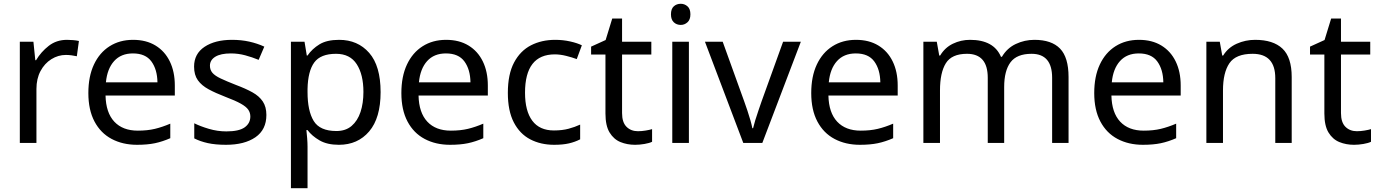

<svg xmlns="http://www.w3.org/2000/svg" viewBox="-20 -757 7304 1017"><path d="M335 -546Q350 -546 367.5 -544.5Q385 -543 398 -540L387 -459Q374 -462 358.5 -464Q343 -466 329 -466Q288 -466 252 -443.5Q216 -421 194.5 -380.5Q173 -340 173 -286V0H85V-536H157L167 -438H171Q197 -482 238 -514Q279 -546 335 -546Z M685 -546Q754 -546 803.5 -516Q853 -486 879.5 -431.5Q906 -377 906 -304V-251H539Q541 -160 585.5 -112.5Q630 -65 710 -65Q761 -65 800.5 -74.5Q840 -84 882 -102V-25Q841 -7 801 1.5Q761 10 706 10Q630 10 571.5 -21Q513 -52 480.5 -113.5Q448 -175 448 -264Q448 -352 477.5 -415Q507 -478 560.5 -512Q614 -546 685 -546ZM684 -474Q621 -474 584.5 -433.5Q548 -393 541 -321H814Q813 -389 782 -431.5Q751 -474 684 -474Z M1391 -148Q1391 -70 1333 -30Q1275 10 1177 10Q1121 10 1080.5 1Q1040 -8 1009 -24V-104Q1041 -88 1086.5 -74.5Q1132 -61 1179 -61Q1246 -61 1276 -82.5Q1306 -104 1306 -140Q1306 -160 1295 -176Q1284 -192 1255.5 -208Q1227 -224 1174 -244Q1122 -264 1085 -284Q1048 -304 1028 -332Q1008 -360 1008 -404Q1008 -472 1063.5 -509Q1119 -546 1209 -546Q1258 -546 1300.5 -536.5Q1343 -527 1380 -510L1350 -440Q1316 -454 1279 -464Q1242 -474 1203 -474Q1149 -474 1120.5 -456.5Q1092 -439 1092 -409Q1092 -387 1105 -371.5Q1118 -356 1148.5 -341.5Q1179 -327 1230 -307Q1281 -288 1317 -268Q1353 -248 1372 -219.5Q1391 -191 1391 -148Z M1776 -546Q1875 -546 1935.5 -477Q1996 -408 1996 -269Q1996 -132 1935.5 -61Q1875 10 1775 10Q1713 10 1672.5 -13.5Q1632 -37 1609 -68H1603Q1605 -51 1607 -25Q1609 1 1609 20V240H1521V-536H1593L1605 -463H1609Q1633 -498 1672 -522Q1711 -546 1776 -546ZM1760 -472Q1678 -472 1644.5 -426Q1611 -380 1609 -286V-269Q1609 -170 1641.5 -116.5Q1674 -63 1762 -63Q1811 -63 1842.5 -90Q1874 -117 1889.5 -163.5Q1905 -210 1905 -270Q1905 -362 1869.5 -417Q1834 -472 1760 -472Z M2343 -546Q2412 -546 2461.5 -516Q2511 -486 2537.5 -431.5Q2564 -377 2564 -304V-251H2197Q2199 -160 2243.5 -112.5Q2288 -65 2368 -65Q2419 -65 2458.5 -74.5Q2498 -84 2540 -102V-25Q2499 -7 2459 1.5Q2419 10 2364 10Q2288 10 2229.5 -21Q2171 -52 2138.5 -113.5Q2106 -175 2106 -264Q2106 -352 2135.5 -415Q2165 -478 2218.5 -512Q2272 -546 2343 -546ZM2342 -474Q2279 -474 2242.5 -433.5Q2206 -393 2199 -321H2472Q2471 -389 2440 -431.5Q2409 -474 2342 -474Z M2915 10Q2844 10 2788.5 -19Q2733 -48 2701.5 -109Q2670 -170 2670 -265Q2670 -364 2703 -426Q2736 -488 2792.5 -517Q2849 -546 2921 -546Q2962 -546 3000 -537.5Q3038 -529 3062 -517L3035 -444Q3011 -453 2979 -461Q2947 -469 2919 -469Q2761 -469 2761 -266Q2761 -169 2799.5 -117.5Q2838 -66 2914 -66Q2958 -66 2991.5 -75Q3025 -84 3053 -97V-19Q3026 -5 2993.5 2.5Q2961 10 2915 10Z M3359 -62Q3379 -62 3400 -65.5Q3421 -69 3434 -73V-6Q3420 1 3394 5.5Q3368 10 3344 10Q3302 10 3266.5 -4.5Q3231 -19 3209 -55Q3187 -91 3187 -156V-468H3111V-510L3188 -545L3223 -659H3275V-536H3430V-468H3275V-158Q3275 -109 3298.5 -85.5Q3322 -62 3359 -62Z M3586 -737Q3606 -737 3621.5 -723.5Q3637 -710 3637 -681Q3637 -653 3621.5 -639Q3606 -625 3586 -625Q3564 -625 3549 -639Q3534 -653 3534 -681Q3534 -710 3549 -723.5Q3564 -737 3586 -737ZM3629 -536V0H3541V-536Z M3917 0 3714 -536H3808L3922 -220Q3930 -198 3939 -171Q3948 -144 3955 -119.5Q3962 -95 3965 -78H3969Q3973 -95 3980.5 -120Q3988 -145 3997.5 -172Q4007 -199 4014 -220L4128 -536H4222L4018 0Z M4514 -546Q4583 -546 4632.5 -516Q4682 -486 4708.5 -431.5Q4735 -377 4735 -304V-251H4368Q4370 -160 4414.5 -112.5Q4459 -65 4539 -65Q4590 -65 4629.5 -74.5Q4669 -84 4711 -102V-25Q4670 -7 4630 1.5Q4590 10 4535 10Q4459 10 4400.5 -21Q4342 -52 4309.5 -113.5Q4277 -175 4277 -264Q4277 -352 4306.5 -415Q4336 -478 4389.5 -512Q4443 -546 4514 -546ZM4513 -474Q4450 -474 4413.5 -433.5Q4377 -393 4370 -321H4643Q4642 -389 4611 -431.5Q4580 -474 4513 -474Z M5459 -546Q5550 -546 5595 -499.5Q5640 -453 5640 -349V0H5553V-345Q5553 -472 5444 -472Q5366 -472 5332.5 -427Q5299 -382 5299 -296V0H5212V-345Q5212 -472 5102 -472Q5021 -472 4990 -422Q4959 -372 4959 -278V0H4871V-536H4942L4955 -463H4960Q4985 -505 5027.5 -525.5Q5070 -546 5118 -546Q5244 -546 5282 -456H5287Q5314 -502 5360.5 -524Q5407 -546 5459 -546Z M6013 -546Q6082 -546 6131.5 -516Q6181 -486 6207.5 -431.5Q6234 -377 6234 -304V-251H5867Q5869 -160 5913.5 -112.5Q5958 -65 6038 -65Q6089 -65 6128.5 -74.5Q6168 -84 6210 -102V-25Q6169 -7 6129 1.5Q6089 10 6034 10Q5958 10 5899.5 -21Q5841 -52 5808.5 -113.5Q5776 -175 5776 -264Q5776 -352 5805.5 -415Q5835 -478 5888.5 -512Q5942 -546 6013 -546ZM6012 -474Q5949 -474 5912.5 -433.5Q5876 -393 5869 -321H6142Q6141 -389 6110 -431.5Q6079 -474 6012 -474Z M6628 -546Q6724 -546 6773 -499.5Q6822 -453 6822 -349V0H6735V-343Q6735 -472 6615 -472Q6526 -472 6492 -422Q6458 -372 6458 -278V0H6370V-536H6441L6454 -463H6459Q6485 -505 6531 -525.5Q6577 -546 6628 -546Z M7167 -62Q7187 -62 7208 -65.5Q7229 -69 7242 -73V-6Q7228 1 7202 5.5Q7176 10 7152 10Q7110 10 7074.5 -4.5Q7039 -19 7017 -55Q6995 -91 6995 -156V-468H6919V-510L6996 -545L7031 -659H7083V-536H7238V-468H7083V-158Q7083 -109 7106.5 -85.5Q7130 -62 7167 -62Z"/></svg>

Font: Noto Sans Modi
Style: Regular
Weight: 400
Designer: Monotype Design Team
Foundry: Monotype Imaging Inc.
Version: Version 2.003; ttfautohint (v1.8.4.7-5d5b)